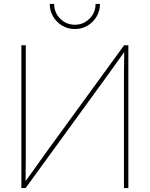

<svg xmlns="http://www.w3.org/2000/svg" viewBox="-20 -958 763 978"><path d="M633.8 0H611.3V-551.3Q611.3 -576.7 611.6 -602.1Q611.8 -627.4 612.3 -652.8Q612.8 -678.2 612.8 -703.6H620.6Q602.1 -678.2 584 -652.8Q565.9 -627.4 547.9 -602.1Q529.8 -576.7 511.2 -551.3L110.4 0H88.9V-727.5H111.3V-175.3Q111.3 -149.9 111.1 -124.5Q110.8 -99.1 110.6 -74Q110.4 -48.8 110.4 -23.4H101.6Q120.1 -48.8 138.2 -74Q156.2 -99.1 174.3 -124.5Q192.4 -149.9 210.4 -175.3L612.3 -727.5H633.8ZM361.3 -810.1Q325.7 -810.1 296.6 -827.4Q267.6 -844.7 250.5 -873.8Q233.4 -902.8 233.4 -938H255.9Q255.9 -893.6 286.9 -862.8Q317.9 -832 361.3 -832Q404.8 -832 435.8 -862.8Q466.8 -893.6 466.8 -938H489.3Q489.3 -902.8 472.2 -873.8Q455.1 -844.7 426.3 -827.4Q397.5 -810.1 361.3 -810.1Z"/></svg>

Font: Inter 28pt Thin
Style: Regular
Weight: 250
Designer: Rasmus Andersson
Foundry: rsms
Version: Version 4.001;git-66647c0bb